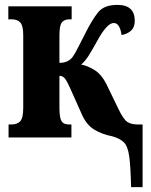

<svg xmlns="http://www.w3.org/2000/svg" viewBox="-20 -562 616 785"><path d="M516 203H563V-53H544Q516 -53 500 -64Q484 -75 464 -117L418 -212Q396 -258 366 -276Q336 -294 312 -298Q328 -312 341.5 -333Q355 -354 376 -392Q417 -468 445 -468Q470 -468 477 -419Q499 -422 515 -436Q531 -450 531 -477Q531 -542 460 -542Q405 -542 380.5 -511Q356 -480 330 -428Q310 -390 298 -365.5Q286 -341 276 -328Q258 -305 223 -305V-418Q223 -458 233 -470.5Q243 -483 264 -483H273V-536H14V-483H28Q51 -483 63 -470Q75 -457 75 -418V-122Q75 -79 62.5 -66Q50 -53 26 -53H15V0H272V-53H263Q240 -53 231.5 -67Q223 -81 223 -121V-252Q236 -252 245 -241.5Q254 -231 271 -192L313 -98Q332 -53 364 -33Q396 -13 438 -5Q471 4 487 20.5Q503 37 508.5 78.5Q514 120 516 203Z"/></svg>

Font: Noto Serif ExtraCondensed Extra
Style: Regular
Weight: 800
Width: 3
Designer: Monotype Design Team
Foundry: Monotype Imaging Inc.
Version: Version 1.002